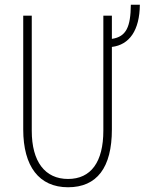

<svg xmlns="http://www.w3.org/2000/svg" viewBox="-20 -780 610 810"><path d="M532 -760C531 -667 513 -625 452 -616V-714H416V-229C416 -97 364 -25 267 -25C170 -25 114 -98 114 -228V-714H78V-234C78 -78 145 10 267 10C389 10 452 -73 452 -234V-582C526 -591 569 -652 570 -760Z"/></svg>

Font: Kathrein 37 Thin Condensed
Style: Regular
Weight: 250
Width: 3
Designer: Lazydogs Typefoundry, based on Open Sans by Ascender Corporation
Foundry: Lazydogs Typefoundry
Version: Version 1.003;PS 001.003;hotconv 1.0.88;makeotf.lib2.5.64775